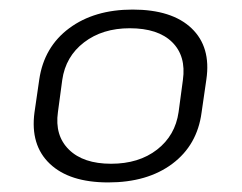

<svg xmlns="http://www.w3.org/2000/svg" viewBox="-20 -736 505 401"><path d="M206 -355Q125 -355 84 -394Q43 -433 52 -501L62 -570Q72 -638 124.5 -677Q177 -716 257 -716Q339 -716 380 -677Q421 -638 411 -570L401 -501Q392 -433 340 -394Q288 -355 206 -355ZM212 -394Q270 -394 308 -423.5Q346 -453 353 -502L362 -569Q369 -619 339.5 -648Q310 -677 251 -677Q194 -677 155.5 -647.5Q117 -618 110 -569L101 -502Q94 -453 124 -423.5Q154 -394 212 -394Z"/></svg>

Font: Pathway Extreme 8pt Thin 12pt
Style: Italic
Weight: 100
Italic angle: -8°
Version: Version 1.001;gftools[0.9.26]